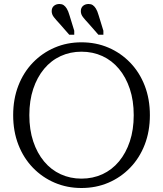

<svg xmlns="http://www.w3.org/2000/svg" viewBox="-20 -932 817 962"><path d="M474 -856 498 -778V-758H473L423 -815Q407 -832 396 -846Q385 -860 385 -876Q385 -893 396 -902.5Q407 -912 424 -912Q436 -912 444.5 -906.5Q453 -901 460.5 -889Q468 -877 474 -856ZM328 -856 352 -778V-758H327L277 -815Q261 -832 250 -846Q239 -860 239 -876Q239 -893 250 -902.5Q261 -912 278 -912Q290 -912 298.5 -906.5Q307 -901 314.5 -889Q322 -877 328 -856ZM388 10Q316 10 254 -16.5Q192 -43 145 -91.5Q98 -140 72 -207Q46 -274 46 -355Q46 -436 72 -503Q98 -570 145 -618.5Q192 -667 254 -693.5Q316 -720 388 -720Q461 -720 523 -693.5Q585 -667 632 -618.5Q679 -570 705 -503Q731 -436 731 -355Q731 -274 705 -207Q679 -140 632 -91.5Q585 -43 523 -16.5Q461 10 388 10ZM388 -37Q445 -37 493 -59Q541 -81 576 -123Q611 -165 630.5 -223.5Q650 -282 650 -355Q650 -428 630.5 -486.5Q611 -545 576 -587Q541 -629 493 -651Q445 -673 388 -673Q332 -673 284 -651Q236 -629 201 -587Q166 -545 146.5 -486.5Q127 -428 127 -355Q127 -282 146.5 -223.5Q166 -165 201 -123Q236 -81 284 -59Q332 -37 388 -37Z"/></svg>

Font: Roboto Serif 36pt Light
Style: Regular
Weight: 300
Designer: Greg Gazdowicz
Foundry: Commercial Type
Version: Version 1.008